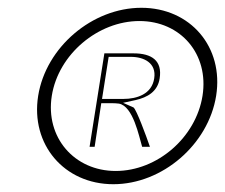

<svg xmlns="http://www.w3.org/2000/svg" viewBox="-20 -482 579 493"><path d="M78 -236C58 -111 145 -9 271 -9C397 -9 515 -111 535 -236C555 -361 469 -462 343 -462C217 -462 98 -361 78 -236ZM113 -236C130 -343 232 -428 338 -428C444 -428 517 -343 500 -236C483 -129 384 -43 277 -43C171 -43 96 -129 113 -236ZM210 -105H223L240 -217H264C271 -217 279 -217 285 -216C322 -210 337 -131 345 -105H365C355 -134 331 -199 323 -206L296 -218L328 -225C359 -232 385 -247 390 -281C397 -326 370 -345 323 -345H248ZM242 -228 259 -336H316C350 -336 382 -320 376 -281C370 -240 331 -228 297 -228Z"/></svg>

Font: Charger Sport
Style: ExLitObl
Weight: 200
Designer: Jasper
Foundry: Cannot Into Space Fonts
Version: Version 1.1